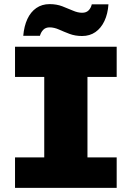

<svg xmlns="http://www.w3.org/2000/svg" viewBox="-20 -913 640 933"><path d="M53 0V-148H195V-539H53V-686H547V-539H405V-148H547V0ZM93 -739Q97 -786 113 -820.5Q129 -855 156.5 -874Q184 -893 221 -893Q255 -893 282.5 -882.5Q310 -872 334 -861.5Q358 -851 379 -851Q399 -851 410.5 -862.5Q422 -874 426 -892H507Q504 -846 487.5 -811Q471 -776 443.5 -757Q416 -738 379 -738Q345 -738 317.5 -748.5Q290 -759 266.5 -769.5Q243 -780 221 -780Q202 -780 190.5 -768.5Q179 -757 174 -739Z"/></svg>

Font: Chivo Mono Black
Style: Regular
Weight: 900
Designer: Hector Gatti
Foundry: Omnibus-Type
Version: Version 1.008